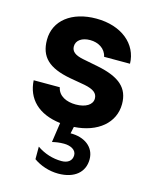

<svg xmlns="http://www.w3.org/2000/svg" viewBox="-113 -586 722 902"><g transform="rotate(15 248.0 -135.0)"><path d="M243 -510C124 -510 44 -448 44 -354C44 -271 89 -228 195 -208L269 -195C314 -186 333 -171 333 -145C333 -115 301 -95 253 -95C208 -95 168 -113 160 -154H33C38 -65 97 -5 205 8L191 104C208 100 225 97 248 97C280 97 308 111 308 137C308 164 288 179 257 179C215 179 173 166 137 141V202C169 225 213 240 257 240C336 240 383 200 383 137C383 77 332 41 265 42L272 9C387 2 463 -62 463 -153C463 -231 416 -273 307 -295L231 -310C192 -318 174 -332 174 -357C174 -386 201 -405 241 -405C280 -405 316 -385 324 -346H450C448 -441 366 -510 243 -510Z"/></g></svg>

Font: Goli SemiBold
Style: Regular
Weight: 600
Designer: jaikishan Patel
Foundry: MagicType
Version: Version 1.000;Glyphs 3.2 (3242)